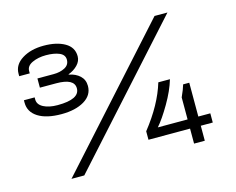

<svg xmlns="http://www.w3.org/2000/svg" viewBox="-99 -845 1236 1004"><g transform="rotate(-15 519.5 -343.0)"><path d="M170.9 12.2 811 -698.2H880.9L240.2 12.2ZM209 -328.1Q127.9 -328.1 82.5 -356.9Q37.1 -385.7 37.1 -436V-449.2H95.2V-438Q95.2 -410.2 125 -394.5Q154.8 -378.9 201.2 -378.9Q320.8 -378.9 320.8 -438Q320.8 -491.2 223.1 -491.2H134.8V-541H223.1Q257.8 -541 283.4 -554.4Q309.1 -567.9 309.1 -596.2Q309.1 -623 280.8 -635Q252.4 -647 209 -647Q167 -647 135 -632.3Q103 -617.7 103 -589.8V-577.1H45.9V-590.8Q45.9 -639.2 93.3 -668.7Q140.6 -698.2 210 -698.2Q279.8 -698.2 324 -672.9Q368.2 -647.5 368.2 -599.1Q368.2 -572.8 347.9 -551.8Q327.6 -530.8 297.9 -520V-518.1Q334.5 -511.2 357.2 -490Q379.9 -468.8 379.9 -435.1Q379.9 -384.8 332.3 -356.4Q284.7 -328.1 209 -328.1ZM837.9 0V-81.1H612.8V-127Q706.5 -245.1 740.2 -357.9H803.2Q786.1 -299.8 747.3 -233.4Q708.5 -167 676.8 -130.9H837.9V-250Q856.4 -290.5 862.8 -314H896V-130.9H960.9V-81.1H896V0Z"/></g></svg>

Font: Archivo Expanded Light
Style: Regular
Weight: 300
Width: 7
Designer: Hector Gatti
Foundry: Omnibus-Type
Version: Version 2.001